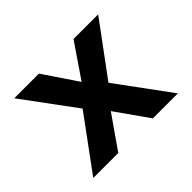

<svg xmlns="http://www.w3.org/2000/svg" viewBox="-108 -637 804 804"><g transform="rotate(-45 293.5 -235.0)"><path d="M43 0 217 -237 45 -470H191L293 -319L396 -470H542L370 -237L544 0H396L293 -146L191 0Z"/></g></svg>

Font: Kreadon
Style: Bold
Weight: 700
Designer: Reiya WATANABE
Foundry: StudioGnu
Version: Version 1.003; ttfautohint (v1.8.4.7-5d5b);gftools[0.9.32]